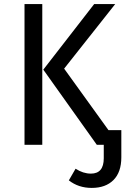

<svg xmlns="http://www.w3.org/2000/svg" viewBox="-20 -709 640 940"><path d="M100 0V-689H187V0ZM574 -72V61Q574 134 535.5 172.5Q497 211 429 211Q364 211 317 174L350 117Q387 141 425 141Q488 141 488 66V0H454L192 -368L441 -689H544L294 -373L511 -72Z"/></svg>

Font: Fira Mono
Style: Regular
Weight: 400
Designer: Carrois Corporate & Edenspiekermann AG
Foundry: Carrois Corporate GbR & Edenspiekermann AG
Version: Version 3.206;PS 003.206;hotconv 1.0.70;makeotf.lib2.5.58329